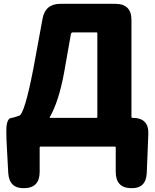

<svg xmlns="http://www.w3.org/2000/svg" viewBox="-20 -765 811 1002"><path d="M108 217Q28 220 23 137L16 6Q13 -38 13 -82Q13 -150 42 -150Q47 -150 80 -161Q108 -170 154 -406L202 -667Q216 -745 295 -745H582Q666 -745 666 -661V-155Q666 -150 671 -150Q758 -150 754 -65L746 136Q743 220 663 217Q584 215 584 132V5Q584 0 579 0H192Q187 0 187 5V132Q187 215 108 217ZM240 -154Q237 -150 242 -150H483Q488 -150 488 -155V-591Q488 -596 483 -596H361Q352 -596 350 -587L314 -383Q286 -234 240 -154Z"/></svg>

Font: Resource Han Rounded JP Heavy
Style: Regular
Weight: 900
Designer: Cyano Hao (round all glyphs); Ryoko NISHIZUKA 西塚涼子 (kana, bopomofo & ideographs); Paul D. Hunt (Latin, Greek & Cyrillic)
Foundry: Cyano Hao
Version: 0.990